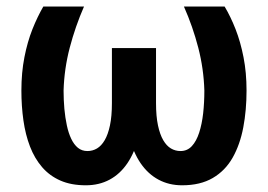

<svg xmlns="http://www.w3.org/2000/svg" viewBox="-20 -548 806 578"><path d="M533.7 -528.3H656.2Q674.3 -498 689.2 -460Q704.1 -421.9 713.1 -375.7Q722.2 -329.6 722.2 -275.4Q722.2 -216.3 712.4 -164.6Q702.6 -112.8 680.4 -73.5Q658.2 -34.2 620.6 -12.2Q583 9.8 528.3 9.8Q488.8 9.8 457.3 -7.1Q425.8 -23.9 403.3 -56.6Q380.9 -89.4 368.9 -137.2Q356.9 -185.1 356.9 -247.6V-403.3H449.7V-237.8Q449.7 -197.8 455.6 -170.4Q461.4 -143.1 471.4 -126Q481.4 -108.9 494.6 -101.1Q507.8 -93.3 523.4 -93.3Q543.9 -93.3 557.6 -108.2Q571.3 -123 579.6 -148.7Q587.9 -174.3 591.6 -207Q595.2 -239.7 595.2 -275.4Q593.3 -340.8 576.9 -404.3Q560.5 -467.8 533.7 -528.3ZM110.4 -528.3H232.9Q206.5 -467.8 189.9 -404.3Q173.3 -340.8 171.4 -275.4Q171.4 -247.1 173.8 -220.2Q176.3 -193.4 181.2 -170.7Q186 -147.9 194.3 -130.4Q202.6 -112.8 214.6 -103Q226.6 -93.3 243.2 -93.3Q258.8 -93.3 272 -101.1Q285.2 -108.9 295.2 -126Q305.2 -143.1 311 -170.4Q316.9 -197.8 316.9 -237.8V-403.3H409.7V-247.6Q409.7 -185.1 397.7 -137.2Q385.7 -89.4 363.5 -56.6Q341.3 -23.9 309.8 -7.1Q278.3 9.8 238.3 9.8Q194.3 9.8 161.9 -4.4Q129.4 -18.6 106.7 -44.9Q84 -71.3 70.3 -106.9Q56.6 -142.6 50.5 -185.5Q44.4 -228.5 44.4 -275.4Q44.4 -329.6 53.5 -375.7Q62.5 -421.9 77.6 -460Q92.8 -498 110.4 -528.3Z"/></svg>

Font: Roboto SemiCondensed SemiBold
Style: Regular
Weight: 600
Width: 4
Designer: Christian Robertson
Foundry: Google
Version: Version 3.009; 2024